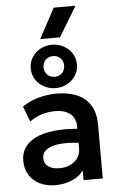

<svg xmlns="http://www.w3.org/2000/svg" viewBox="-66 -1068 694 1127"><g transform="rotate(-5 281.0 -504.5)"><path d="M213 15Q162 15 122.5 -4.5Q83 -24 60.5 -59.8Q38 -95.5 38 -144.5Q38 -186.5 59 -219.5Q80 -252.5 123.5 -274.2Q167 -296 234.8 -303.5Q302.5 -311 395.5 -301.5L397.5 -217Q336.5 -226.5 291 -225.5Q245.5 -224.5 215.8 -215Q186 -205.5 171.2 -189Q156.5 -172.5 156.5 -150.5Q156.5 -117.5 180.5 -99.8Q204.5 -82 246 -82Q281.5 -82 309.8 -95Q338 -108 354.5 -131.8Q371 -155.5 371 -188V-314.5Q371 -346 357.8 -369.2Q344.5 -392.5 317.5 -405.2Q290.5 -418 248 -418Q209 -418 170.8 -406.2Q132.5 -394.5 99 -370L64.5 -461.5Q112 -493 164.5 -506.5Q217 -520 266 -520Q336 -520 387.2 -498Q438.5 -476 466.2 -430.8Q494 -385.5 494 -316V0H381V-57Q356 -22.5 312 -3.8Q268 15 213 15ZM265.5 -552.5Q227.5 -552.5 196.5 -569.5Q165.5 -586.5 147.2 -615.2Q129 -644 129 -680Q129 -716 147.2 -745Q165.5 -774 196.5 -791Q227.5 -808 265.5 -808Q303 -808 334 -791Q365 -774 383.2 -745Q401.5 -716 401.5 -680Q401.5 -644 383.2 -615.2Q365 -586.5 334 -569.5Q303 -552.5 265.5 -552.5ZM265.5 -619Q293 -619 309.5 -636.8Q326 -654.5 326 -680Q326 -706 309.5 -723.5Q293 -741 265.5 -741Q238.5 -741 221.5 -723.5Q204.5 -706 204.5 -680Q204.5 -654.5 221.5 -636.8Q238.5 -619 265.5 -619ZM199.5 -847 294.5 -1024H423L316 -847Z"/></g></svg>

Font: Geologica Cursive Medium
Style: Regular
Weight: 500
Designer: Sindre Bremnes, Frode Helland
Foundry: Monokrom Skriftforlag AS
Version: Version 1.010;gftools[0.9.28]